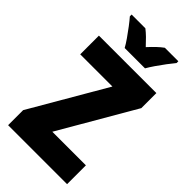

<svg xmlns="http://www.w3.org/2000/svg" viewBox="-281 -1001 1075 1075"><g transform="rotate(45 256.5 -463.5)"><path d="M491 0H24V-119L284 -566H29V-714H484V-595L225 -149H491ZM180 -767Q170 -786 150.5 -814Q131 -842 110.5 -869Q90 -896 75 -913V-927H184Q202 -913 220 -895.5Q238 -878 260 -854Q282 -878 301 -896Q320 -914 338 -927H445V-913Q430 -895 410 -868.5Q390 -842 371.5 -815Q353 -788 341 -767Z"/></g></svg>

Font: Noto Sans Thai Cond Blk
Style: Regular
Weight: 900
Width: 3
Designer: Monotype Design Team
Foundry: Monotype Imaging Inc.
Version: Version 2.002; ttfautohint (v1.8.4.7-5d5b)